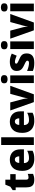

<svg xmlns="http://www.w3.org/2000/svg" viewBox="1804 -2612 817 4466"><g transform="rotate(-90 2213.0 -378.5)"><path d="M316 -124Q341 -124 360.5 -129Q380 -134 402 -142V-18Q374 -6 341 2Q308 10 257 10Q206 10 168 -6.5Q130 -23 109 -63.5Q88 -104 88 -176V-423H24V-493L104 -547L151 -663H267V-549H396V-423H267V-182Q267 -124 316 -124Z M729 -559Q842 -559 907.5 -495.5Q973 -432 973 -309V-231H653Q654 -177 682.5 -145Q711 -113 766 -113Q816 -113 856.5 -123Q897 -133 940 -155V-30Q902 -9 857 0.5Q812 10 745 10Q667 10 605 -20Q543 -50 507.5 -112Q472 -174 472 -271Q472 -417 543 -488Q614 -559 729 -559ZM734 -442Q702 -442 681 -417Q660 -392 656 -340H811Q810 -384 791 -413Q772 -442 734 -442Z M1254 0H1074V-760H1254Z M1613 -559Q1726 -559 1791.5 -495.5Q1857 -432 1857 -309V-231H1537Q1538 -177 1566.5 -145Q1595 -113 1650 -113Q1700 -113 1740.5 -123Q1781 -133 1824 -155V-30Q1786 -9 1741 0.5Q1696 10 1629 10Q1551 10 1489 -20Q1427 -50 1391.5 -112Q1356 -174 1356 -271Q1356 -417 1427 -488Q1498 -559 1613 -559ZM1618 -442Q1586 -442 1565 -417Q1544 -392 1540 -340H1695Q1694 -384 1675 -413Q1656 -442 1618 -442Z M2071 0 1877 -549H2064L2143 -250Q2151 -219 2154.5 -192Q2158 -165 2159 -145H2163Q2165 -166 2168.5 -191.5Q2172 -217 2181 -248L2264 -549H2451L2253 0Z M2605 -767Q2643 -767 2671 -751Q2699 -735 2699 -689Q2699 -644 2671 -627.5Q2643 -611 2605 -611Q2565 -611 2537 -627.5Q2509 -644 2509 -689Q2509 -735 2537 -751Q2565 -767 2605 -767ZM2693 -549V0H2514V-549Z M3204 -166Q3204 -84 3153.5 -37Q3103 10 2985 10Q2929 10 2885.5 3Q2842 -4 2797 -22V-158Q2846 -136 2896.5 -124.5Q2947 -113 2977 -113Q3008 -113 3021.5 -123Q3035 -133 3035 -151Q3035 -164 3025.5 -174Q3016 -184 2992 -197Q2968 -210 2924 -230Q2881 -250 2852.5 -272.5Q2824 -295 2810 -325.5Q2796 -356 2796 -402Q2796 -480 2854.5 -519.5Q2913 -559 3010 -559Q3061 -559 3106 -548Q3151 -537 3200 -514L3152 -400Q3113 -418 3073.5 -429Q3034 -440 3011 -440Q2966 -440 2966 -410Q2966 -398 2974 -389Q2982 -380 3005 -368.5Q3028 -357 3071 -338Q3116 -319 3145.5 -298Q3175 -277 3189.5 -245.5Q3204 -214 3204 -166Z M3396 -767Q3434 -767 3462 -751Q3490 -735 3490 -689Q3490 -644 3462 -627.5Q3434 -611 3396 -611Q3356 -611 3328 -627.5Q3300 -644 3300 -689Q3300 -735 3328 -751Q3356 -767 3396 -767ZM3484 -549V0H3305V-549Z M3741 0 3547 -549H3734L3813 -250Q3821 -219 3824.5 -192Q3828 -165 3829 -145H3833Q3835 -166 3838.5 -191.5Q3842 -217 3851 -248L3934 -549H4121L3923 0Z M4275 -767Q4313 -767 4341 -751Q4369 -735 4369 -689Q4369 -644 4341 -627.5Q4313 -611 4275 -611Q4235 -611 4207 -627.5Q4179 -644 4179 -689Q4179 -735 4207 -751Q4235 -767 4275 -767ZM4363 -549V0H4184V-549Z"/></g></svg>

Font: Noto Sans Disp ExtBd
Style: Regular
Weight: 800
Designer: Monotype Design Team
Foundry: Monotype Imaging Inc.
Version: Version 2.000;GOOG;noto-source:20170915:90ef993387c0; ttfaut